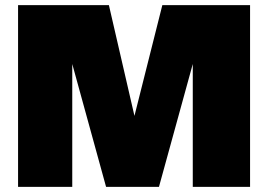

<svg xmlns="http://www.w3.org/2000/svg" viewBox="-20 -724 1039 744"><path d="M50 0V-704H402L501 -275L609 -704H949V0H727V-476L596 0H391L260 -476V0Z"/></svg>

Font: Prodigy Sans Black
Style: Regular
Weight: 900
Designer: Wei Huang
Foundry: Wei Huang
Version: Version 1.003; ttfautohint (v1.8.3)